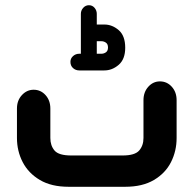

<svg xmlns="http://www.w3.org/2000/svg" viewBox="-20 -716 742 736"><path d="M290 -510V-663Q290 -676 299 -686Q308 -696 321 -696Q334 -696 342.5 -686Q351 -676 351 -663V-622H380Q410 -622 435 -600.5Q460 -579 460 -533Q460 -489 435 -467.5Q410 -446 380 -446H284Q270 -446 260 -455Q250 -464 250 -479Q250 -492 260 -501Q270 -510 284 -510ZM351 -558V-510H369Q378 -510 386 -515.5Q394 -521 394 -534Q394 -547 386 -552.5Q378 -558 369 -558ZM460 0H243Q177 0 133 -26Q89 -52 67 -94.5Q45 -137 45 -187V-300Q45 -331 64 -351.5Q83 -372 109 -372Q136 -372 154.5 -351.5Q173 -331 173 -300V-187Q173 -158 189 -139Q205 -120 253 -120H450Q497 -120 513.5 -139Q530 -158 530 -187V-332Q530 -363 548.5 -383.5Q567 -404 593 -404Q620 -404 638.5 -383.5Q657 -363 657 -332V-187Q657 -137 635.5 -94.5Q614 -52 570 -26Q526 0 460 0Z"/></svg>

Font: Beiruti ExtraBold
Style: Regular
Weight: 800
Designer: Arlette Boutros
Foundry: Boutros
Version: Version 1.41